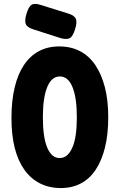

<svg xmlns="http://www.w3.org/2000/svg" viewBox="-20 -934 605 972"><path d="M288 18Q229 18 182.5 -5.5Q136 -29 103.5 -74.5Q71 -120 54.5 -185.5Q38 -251 38 -336Q38 -423 54 -490.5Q70 -558 101 -604.5Q132 -651 177 -675Q222 -699 280 -699Q339 -699 385 -675Q431 -651 462.5 -604.5Q494 -558 511 -492Q528 -426 528 -340Q528 -254 511.5 -187.5Q495 -121 464.5 -75Q434 -29 389.5 -5.5Q345 18 288 18ZM282 -134Q303 -134 319 -147.5Q335 -161 346.5 -187.5Q358 -214 363.5 -252Q369 -290 369 -340Q369 -390 363.5 -428Q358 -466 347 -493Q336 -520 320 -533.5Q304 -547 283 -547Q262 -547 246 -533.5Q230 -520 219 -493Q208 -466 202.5 -428Q197 -390 197 -340Q197 -290 202.5 -251.5Q208 -213 219 -187Q230 -161 245.5 -147.5Q261 -134 282 -134ZM290 -740 147 -786Q116 -796 110 -813.5Q104 -831 114 -864Q125 -901 140 -910Q155 -919 186 -909L327 -865Q358 -855 364.5 -837.5Q371 -820 360 -786Q349 -750 334.5 -741.5Q320 -733 290 -740Z"/></svg>

Font: Fredoka Condensed SemiBold
Style: Regular
Weight: 600
Width: 3
Designer: Ben Nathan
Foundry: Milena B. Brandão, Ben Nathan
Version: Version 2.001